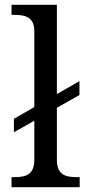

<svg xmlns="http://www.w3.org/2000/svg" viewBox="-20 -780 364 800"><path d="M28 0H312V-42H299C254 -42 217 -51 217 -114V-331L311 -384V-442L217 -388V-760H28V-718H41C85 -718 123 -709 123 -650V-334L38 -285V-229L123 -277V-114C123 -51 86 -42 41 -42H28Z"/></svg>

Font: Noto Fangsong KSS Rotated
Style: Regular
Weight: 400
Designer: LIU Zhao, ZHANG Congyu, Kushim JIANG
Foundry: Guyu Beijing Co. Ltd.
Version: Version 1.000;November 16, 2022;FontCreator 11.5.0.2427 64-b